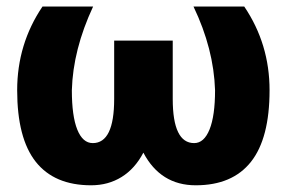

<svg xmlns="http://www.w3.org/2000/svg" viewBox="-20 -548 860 578"><path d="M260.3 -528.3Q199.7 -398.4 196.3 -276.4Q196.3 -198.7 212.6 -158Q229 -117.2 259.3 -117.2Q323.7 -117.2 323.7 -250V-425.8H500V-250Q500 -117.2 564.5 -117.2Q594.2 -117.2 610.8 -158.2Q627.4 -199.2 627.4 -276.4Q623.5 -400.9 562.5 -528.3H715.3Q791.5 -415.5 791.5 -276.4Q791.5 -131.8 735.6 -61Q679.7 9.8 569.3 9.8Q463.4 9.8 411.6 -88.4Q386.2 -40 345.9 -15.1Q305.7 9.8 254.4 9.8Q143.6 9.8 87.6 -61Q31.7 -131.8 31.7 -276.4Q31.7 -415.5 107.9 -528.3Z"/></svg>

Font: Roboto
Style: Regular
Weight: 900
Designer: Google
Version: Version 2.001171; 2014